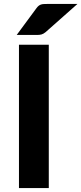

<svg xmlns="http://www.w3.org/2000/svg" viewBox="-20 -952 412 972"><path d="M227 0H76V-725.5H227ZM372 -932 210.5 -789Q205 -784.5 200 -781.8Q195 -779 189.8 -777.5Q184.5 -776 178.2 -775.5Q172 -775 164.5 -775H64.5L164.5 -910.5Q170 -918 175.2 -922.2Q180.5 -926.5 186.8 -928.8Q193 -931 201 -931.5Q209 -932 219.5 -932Z"/></svg>

Font: Lato 2
Style: Regular
Weight: 800
Designer: Lukasz Dziedzic with Adam Twardoch and Botio Nikoltchev
Foundry: tyPoland Lukasz Dziedzic
Version: Version 2.015; 2015-08-06; http://www.latofonts.com/